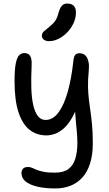

<svg xmlns="http://www.w3.org/2000/svg" viewBox="-20 -801 615 1082"><path d="M292 261Q232 261 189 250.5Q146 240 123.5 221Q101 202 101 175Q101 159 110 149.5Q119 140 138 140Q151 140 161.5 145Q172 150 186.5 156Q201 162 225.5 167Q250 172 289 172Q338 172 365.5 151.5Q393 131 404.5 93Q416 55 416 5Q416 -24 413.5 -52Q411 -80 408 -112Q405 -144 402 -186.5Q399 -229 398 -287L432 -258Q414 -189 390.5 -145.5Q367 -102 340.5 -78.5Q314 -55 289 -46.5Q264 -38 242 -38Q186 -38 146 -70Q106 -102 84 -169Q62 -236 62 -343Q62 -410 69 -444Q76 -478 88.5 -490Q101 -502 116 -502Q132 -502 142 -494.5Q152 -487 156 -470Q160 -453 158 -424Q155 -361 156.5 -306Q158 -251 167 -210.5Q176 -170 193 -147.5Q210 -125 237 -125Q279 -125 310.5 -168.5Q342 -212 362.5 -286.5Q383 -361 393 -454Q396 -482 403.5 -491.5Q411 -501 429 -501Q440 -501 450.5 -496Q461 -491 468.5 -479.5Q476 -468 479.5 -448.5Q483 -429 480 -400Q475 -349 476 -311Q477 -273 481 -239.5Q485 -206 490 -171.5Q495 -137 499 -95Q503 -53 503 5Q503 72 487.5 120.5Q472 169 443.5 200Q415 231 376.5 246Q338 261 292 261ZM257 -569Q238 -569 227 -577.5Q216 -586 216 -599Q216 -614 227 -624Q238 -634 257 -649Q283 -670 293.5 -687Q304 -704 311 -733Q320 -761 331 -771Q342 -781 358 -781Q384 -781 396 -768Q408 -755 408 -731Q408 -690 385 -652.5Q362 -615 327 -592Q292 -569 257 -569Z"/></svg>

Font: Shantell Sans
Style: Regular
Weight: 400
Designer: Stephen Nixon, Anya Danilova, Shantell Martin
Foundry: Arrow Type
Version: Version 1.008;[ac192a2d6]